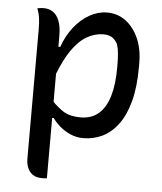

<svg xmlns="http://www.w3.org/2000/svg" viewBox="-53 -589 706 836"><g transform="rotate(5 300.0 -171.5)"><path d="M77 -534Q82 -536 86.5 -536.5Q91 -537 96 -537.5Q101 -538 105 -538Q127 -538 144.5 -527Q162 -516 172.5 -490.5Q183 -465 183 -422V-376H191Q209 -427 239 -464.5Q269 -502 306 -522.5Q343 -543 382 -543Q428 -543 463.5 -516.5Q499 -490 519.5 -443.5Q540 -397 540 -336V-317Q540 -231 523.5 -169Q507 -107 477.5 -67Q448 -27 409 -8Q370 11 325 11Q295 11 269 -0.5Q243 -12 223 -29Q203 -46 190 -65H183V199Q179 199 175 199.5Q171 200 167 200H160Q136 200 121 189.5Q106 179 98.5 161Q91 143 91 121V-442Q91 -473 88 -494Q85 -515 77 -534ZM183 -258V-135Q208 -110 232 -95Q261 -78 305 -78Q353 -78 384 -104.5Q415 -131 430.5 -182Q446 -233 446 -308V-318Q446 -346 444 -368.5Q442 -391 436 -410Q425 -430 410.5 -438.5Q396 -447 374 -447Q337 -447 302 -427Q267 -407 235 -361Q208 -321 183 -258Z"/></g></svg>

Font: Code D Ace
Style: Regular
Weight: 400
Version: Version 1.085; ttfautohint (v1.8.4.7-5d5b);Nerd Fonts 3.0.2